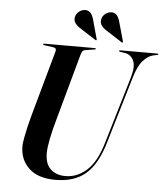

<svg xmlns="http://www.w3.org/2000/svg" viewBox="-60 -949 873 1012"><g transform="rotate(5 377.0 -443.0)"><path d="M515 -208 621.5 -566.5Q638 -624 623 -654Q608 -684 575.5 -688.5L553 -692Q546.5 -692.5 546.5 -696.5Q546.5 -700 552 -700H749.5Q754 -700 754 -697Q754 -694 748 -692.5L727.5 -688.5Q700 -682 674.2 -653.5Q648.5 -625 631 -565.5L525 -209Q491 -93.5 431 -41.8Q371 10 270.5 10Q178 10 129.8 -36Q81.5 -82 82.5 -154.5Q83 -169.5 88 -197.2Q93 -225 100.5 -257Q108 -289 116 -317L213 -665.5Q217.5 -683 198 -685.5L151 -692Q144.5 -692.5 144.5 -696.5Q144.5 -700 150.5 -700H418.5Q423 -700 423 -697Q423 -693.5 416.5 -692.5L367 -685Q358.5 -683.5 354 -677.8Q349.5 -672 344.5 -655L251.5 -317.5Q231.5 -247 222.8 -202.2Q214 -157.5 213.5 -129.5Q212.5 -71.5 242.2 -43Q272 -14.5 321.5 -14.5Q383 -14.5 433.8 -59.5Q484.5 -104.5 515 -208ZM534 -848 562 -748Q563.5 -744 561.5 -742.5Q559.5 -740.5 556 -742.5L472.5 -796.5Q455.5 -806.5 444.5 -820.8Q433.5 -835 438 -856Q442 -872 456.2 -883.5Q470.5 -895 488 -895.5Q521.5 -897 534 -848ZM395.5 -848 423 -748Q424.5 -744 422.5 -742.5Q420.5 -740.5 417.5 -742.5L333.5 -796.5Q317 -806.5 305.8 -820.8Q294.5 -835 299 -856Q303 -872 317.5 -883.5Q332 -895 349 -895.5Q382.5 -897 395.5 -848Z"/></g></svg>

Font: Fraunces 144pt SemiBold
Style: Italic
Weight: 600
Italic angle: -16°
Version: Version 1.000;[0bf87f6ff]